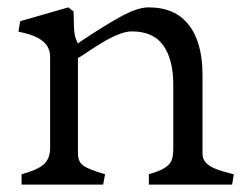

<svg xmlns="http://www.w3.org/2000/svg" viewBox="-20 -501 675 521"><path d="M116 -346.2V-99.5Q116 -69.8 97.8 -54.2Q79.5 -38.8 38.5 -28.2V0H259.8L265.2 -28.2Q223.5 -40.2 207.5 -50.5Q191.5 -60.8 191.5 -84.5V-343.5Q198.8 -347.5 205 -351.5Q228.2 -367.5 251.6 -382Q275 -396.5 297.6 -406.1Q320.2 -415.8 337.8 -415.8Q396.2 -415.8 423.2 -377.6Q450.2 -339.5 450.2 -271V-99.5V-97.5Q450 -74.8 444.8 -63.9Q439.5 -53 426 -44.8Q412.5 -36.5 384 -28.2V0H609.8L614.5 -28.2L610.5 -29Q581 -36.5 564.9 -42.9Q548.8 -49.2 539.1 -59.1Q529.5 -69 529.5 -84.5V-298Q529.5 -385.2 492.5 -433.1Q455.5 -481 383 -481Q352.8 -481 305.9 -455Q259 -429 198.5 -388.2L191.5 -383Q184 -396.8 182.1 -410.8Q180.2 -424.8 180.2 -449.5L179.5 -470L165.5 -481L34.8 -443.5L30 -415Q64.8 -408.2 82.9 -398.1Q101 -388 108.5 -375.4Q116 -362.8 116 -346.2Z"/></svg>

Font: TMT Limkin
Style: Regular
Weight: 400
Designer: Gabriel Drozdov
Version: Version 1.000;Glyphs 3.1.2 (3151)